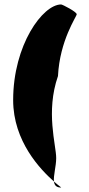

<svg xmlns="http://www.w3.org/2000/svg" viewBox="-20 -748 398 861"><path d="M39 -299C39 -114 162 13 222 66C219 39 232 -3 232 -39C232 -98 184 -246 240 -407C248 -568 324 -674 324 -684C324 -695 260 -728 254 -728C172 -728 39 -547 39 -299ZM222 66C224 83 233 93 254 93C256 93 242 84 222 66Z"/></svg>

Font: Ampere
Style: Regular
Weight: 400
Version: Version 1